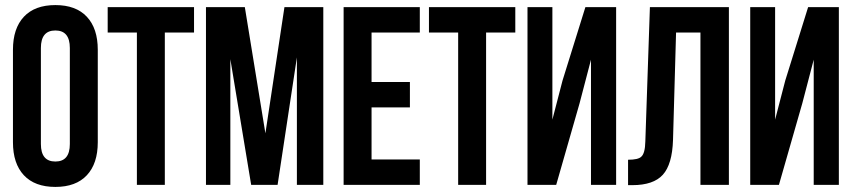

<svg xmlns="http://www.w3.org/2000/svg" viewBox="-20 -728 3361 756"><path d="M141 -161Q141 -92 198 -92Q255 -92 255 -161V-539Q255 -608 198 -608Q141 -608 141 -539ZM31 -532Q31 -616 74 -662Q117 -708 198 -708Q279 -708 322 -662Q365 -616 365 -532V-168Q365 -84 322 -38Q279 8 198 8Q117 8 74 -38Q31 -84 31 -168Z M404 -700H744V-600H629V0H519V-600H404Z M1025 -203 1100 -700H1253V0H1149V-502L1073 0H969L887 -495V0H791V-700H944Z M1443 -405H1594V-305H1443V-100H1633V0H1333V-700H1633V-600H1443Z M1669 -700H2009V-600H1894V0H1784V-600H1669Z M2170 0H2057V-700H2155V-257L2195 -411L2285 -700H2406V0H2307V-493L2262 -321Z M2453 -99Q2493 -99 2505 -111Q2520 -124 2521 -171L2539 -700H2850V0H2738V-600H2642L2630 -177Q2627 -81 2590 -40Q2553 1 2470 1H2453Z M3047 0H2934V-700H3032V-257L3072 -411L3162 -700H3283V0H3184V-493L3139 -321Z"/></svg>

Font: Adderley Bold
Style: Regular
Weight: 700
Designer: gorohovskiy
Version: Version 1.003 November 13, 2017